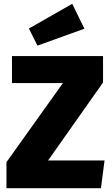

<svg xmlns="http://www.w3.org/2000/svg" viewBox="-20 -990 590 1010"><path d="M360 -970 132 -840 177 -750 424 -839ZM522 -695H43V-553H311L14 -137V0H511L530 -146H233L522 -556Z"/></svg>

Font: Fira Sans ExtraBold
Style: Regular
Weight: 800
Designer: bBox Type GmbH & Carrois Corporate GbR & Edenspiekermann AG
Foundry: bBox Type GmbH & Carrois Corporate GbR & Edenspiekermann AG
Version: Version 4.300;PS 004.300;hotconv 1.0.88;makeotf.lib2.5.64775